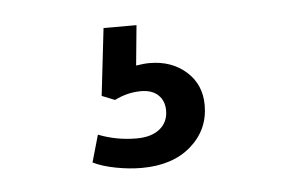

<svg xmlns="http://www.w3.org/2000/svg" viewBox="-31 -58 447 296"><g transform="rotate(-5 193.0 90.0)"><path d="M103 185 115 143Q143 154 174 154Q197 154 210 143.5Q223 133 223 115Q223 100 213.5 91Q204 82 187 82Q166 82 146 92L126 84L138 -20H189L183 42Q195 40 204 40Q238 40 260.5 60Q283 80 283 112Q283 150 254.5 175Q226 200 178 200Q159 200 138 196Q117 192 103 185Z"/></g></svg>

Font: Evergrow Sans 
Style: Regular
Weight: 400
Foundry: 10Web
Version: Version 1.000